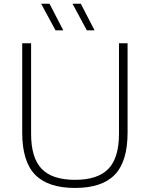

<svg xmlns="http://www.w3.org/2000/svg" viewBox="-20 -964 776 994"><path d="M368.5 9Q228.5 9 161.8 -59.5Q95 -128 95 -277.5V-740H141V-271.5Q141 -146.5 195.8 -89.8Q250.5 -33 368.5 -33Q486 -33 541 -89.8Q596 -146.5 596 -271.5V-740H640.5V-277.5Q640.5 -128 574.2 -59.5Q508 9 368.5 9ZM429.5 -807 355.5 -944.5H398.5L469.5 -807ZM267.5 -807 193 -944.5H236.5L307.5 -807Z"/></svg>

Font: Encode Sans SmExp XLt
Style: Regular
Weight: 200
Width: 6
Designer: Multiple Designers
Foundry: Impallari Type
Version: Version 3.002; ttfautohint (v1.8.3) -l 8 -r 50 -G 200 -x 14 